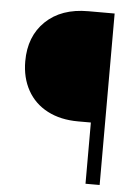

<svg xmlns="http://www.w3.org/2000/svg" viewBox="-52 -752 578 793"><g transform="rotate(5 237.5 -355.5)"><path d="M332.5 0V-253.9H279.8Q206.5 -253.9 152.3 -282.2Q98.1 -310.5 69.3 -362.5Q40.5 -414.6 40.5 -482.4Q40.5 -586.4 105.5 -648.7Q170.4 -710.9 281.7 -710.9H391.1V0Z"/></g></svg>

Font: Roboto Light
Style: Regular
Weight: 300
Designer: Google
Version: Version 2.134; 2016; ttfautohint (v1.6)